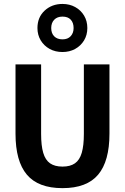

<svg xmlns="http://www.w3.org/2000/svg" viewBox="-20 -957 641 984"><path d="M300.3 7.2Q175.9 7.2 117.7 -61.9Q59.5 -130.9 59.5 -271.8V-627H190.7V-270.5Q190.7 -210.9 201.5 -173.9Q212.4 -136.8 236.6 -120Q260.8 -103.2 300.3 -103.2Q340.1 -103.2 364.1 -120Q388.2 -136.8 399 -173.9Q409.8 -210.9 409.8 -270.5V-627H541V-271.8Q541 -130.9 483 -61.9Q425 7.2 300.3 7.2ZM300.3 -690.4Q263.1 -690.4 234.2 -706.4Q205.3 -722.4 188.6 -750.2Q171.9 -778.1 171.9 -813.2Q171.9 -868.6 208.9 -902.7Q245.9 -936.8 300.3 -936.8Q336.4 -936.8 365.3 -920.9Q394.2 -904.9 410.9 -877.1Q427.6 -849.2 427.6 -813.2Q427.6 -777.6 410.7 -749.7Q393.7 -721.9 365 -706.1Q336.3 -690.4 300.3 -690.4ZM300.3 -755.3Q327.3 -755.3 342.2 -771.5Q357.2 -787.7 357.2 -813.2Q357.2 -840.5 342.6 -856.2Q328.1 -871.9 300.3 -871.9Q273.4 -871.9 258 -856Q242.5 -840.1 242.5 -813.2Q242.5 -786.2 257.9 -770.8Q273.3 -755.3 300.3 -755.3Z"/></svg>

Font: Anaheim
Style: Regular
Weight: 400
Designer: Vernon Adams
Foundry: Vernon Adams
Version: Version 2.001